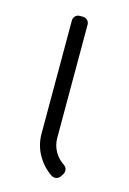

<svg xmlns="http://www.w3.org/2000/svg" viewBox="-85 -545 397 590"><g transform="rotate(15 113.0 -250.0)"><path d="M75 -480V-120.5C75 -95.8 80.8 -73.2 92.5 -52.8C104.2 -32.2 119.5 -15.7 138.5 -3C143.2 0 148.2 0.9 153.8 -0.2C159.2 -1.4 163.5 -4.3 166.5 -9L172 -17.5C174.7 -22.2 175.6 -27.1 174.8 -32.2C173.9 -37.4 171.2 -41.7 166.5 -45C153.8 -53 143.8 -63.6 136.2 -76.8C128.8 -89.9 125 -104.5 125 -120.5V-480C125 -485.7 123.1 -490.4 119.2 -494.2C115.4 -498.1 110.7 -500 105 -500H95C89.3 -500 84.6 -498.1 80.8 -494.2C76.9 -490.4 75 -485.7 75 -480Z"/></g></svg>

Font: lerotica
Style: Regular
Weight: 400
Designer: defharo
Foundry: deFharo
Version: Version 1.001 2011